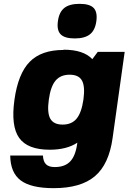

<svg xmlns="http://www.w3.org/2000/svg" viewBox="-20 -770 669 1000"><path d="M310.5 -509.8 311 -511.2Q414.6 -511.2 460.9 -461.9L489.3 -500H629.4L566.4 -50.8Q547.4 85.9 474.1 147.9Q400.9 210 259.3 210Q141.6 210 87.9 169.7Q34.2 129.4 33.2 40H203.6Q205.1 71.3 219.7 85.7Q234.4 100.1 265.1 100.1Q317.4 100.1 345.2 71.3Q373 42.5 381.8 -20L382.8 -26.9Q327.6 9.8 238.8 9.8Q123.5 9.8 79.8 -51.8Q36.1 -113.3 55.2 -250Q74.2 -386.7 134.8 -448.2Q195.3 -509.8 310.5 -509.8ZM234.4 -252Q224.6 -183.6 241.7 -152.3Q258.8 -121.1 306.2 -121.1Q353.5 -121.1 379.2 -152.3Q404.8 -183.6 414.6 -252Q423.8 -319.8 407 -350.3Q390.1 -380.9 342.8 -380.9Q295.4 -380.9 269.5 -350.3Q243.7 -319.8 234.4 -252ZM281.7 -660.2Q288.1 -707.5 315.2 -728.8Q342.3 -750 394.5 -750Q446.8 -750 467.5 -728.8Q488.3 -707.5 481.9 -660.2Q475.6 -612.8 448.5 -591.3Q421.4 -569.8 369.1 -569.8Q316.9 -569.8 295.9 -591.3Q274.9 -612.8 281.7 -660.2Z"/></svg>

Font: Fivo Sans Heavy
Style: Regular
Weight: 900
Designer: Alexander Slobzheninov
Foundry: Alexander Slobzheninov
Version: 1.0